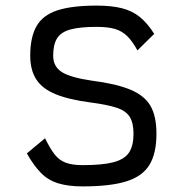

<svg xmlns="http://www.w3.org/2000/svg" viewBox="-20 -652 640 686"><path d="M275 14Q224 14 188 3Q152 -8 126 -34.5Q100 -61 76 -104L141 -158Q159 -121 175.5 -100Q192 -79 215.5 -70.5Q239 -62 275 -62Q347 -62 386 -72.5Q425 -83 441 -107Q457 -131 457 -174Q457 -213 443.5 -234.5Q430 -256 397 -267Q364 -278 303 -286Q226 -296 178.5 -315.5Q131 -335 109.5 -368.5Q88 -402 88 -453Q88 -519 110.5 -558.5Q133 -598 185 -615Q237 -632 325 -632Q379 -632 416 -622.5Q453 -613 480 -591Q507 -569 531 -531L471 -472Q453 -505 434.5 -523Q416 -541 391 -548.5Q366 -556 325 -556Q265 -556 231 -546.5Q197 -537 183.5 -514.5Q170 -492 170 -453Q170 -414 201 -394.5Q232 -375 307 -364Q394 -353 445 -332Q496 -311 517.5 -274Q539 -237 539 -174Q539 -104 514 -63Q489 -22 431.5 -4Q374 14 275 14Z"/></svg>

Font: Victor Mono Thin Medium
Style: Regular
Weight: 500
Monospace: yes
Version: Version 1.561;gftools[0.9.30]